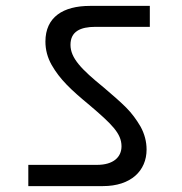

<svg xmlns="http://www.w3.org/2000/svg" viewBox="-20 -692 616 651"><path d="M76 -61H329C424 -61 477 -113 477 -185C477 -212 470 -238 457 -262C443 -286 427 -308 408 -327C389 -346 363 -369 331 -396C256 -457 219 -495 219 -540C219 -585 252 -601 304 -601H488V-672H285C194 -672 134 -634 134 -551C134 -523 141 -497 155 -472C183 -423 220 -388 283 -336C358 -272 392 -240 392 -196C392 -159 364 -133 309 -133H76Z"/></svg>

Font: Poppins
Style: Regular
Weight: 400
Designer: Ninad Kale (Devanagari), Jonny Pinhorn (Latin)
Foundry: Indian Type Foundry
Version: 4.004